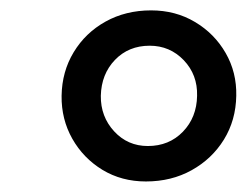

<svg xmlns="http://www.w3.org/2000/svg" viewBox="-20 -817 476 370"><path d="M261.2 -467.3Q214.4 -467.3 177.4 -489.7Q140.5 -512.2 119.3 -549.7Q98.1 -587.3 98.7 -632.4Q99.4 -679.1 122 -716.4Q144.6 -753.8 183.4 -775.4Q222.3 -797 271.2 -797Q318.4 -797 355.8 -774.6Q393.3 -752.3 414.8 -714.9Q436.3 -677.6 435.3 -632.4Q434.5 -585.3 411.5 -548Q388.4 -510.7 349.3 -489Q310.3 -467.3 261.2 -467.3ZM264.9 -535.6Q305.8 -535.6 332.5 -563.2Q359.1 -590.8 359.8 -632.4Q360.9 -672.8 334.2 -700.9Q307.4 -728.9 268.5 -728.9Q227.8 -728.9 201.5 -701.5Q175.3 -674.2 174.3 -632.4Q173.8 -592.3 200 -563.9Q226.1 -535.6 264.9 -535.6Z"/></svg>

Font: Merriweather 7pt Light
Style: Italic
Weight: 300
Italic angle: -7.8°
Designer: Eben Sorkin
Foundry: Eben Sorkin
Version: Version 2.200;gftools[0.9.31]